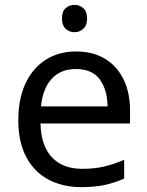

<svg xmlns="http://www.w3.org/2000/svg" viewBox="-20 -757 604 787"><path d="M292 -546Q361 -546 410.5 -516Q460 -486 486.5 -431.5Q513 -377 513 -304V-251H146Q148 -160 192.5 -112.5Q237 -65 317 -65Q368 -65 407.5 -74.5Q447 -84 489 -102V-25Q448 -7 408 1.5Q368 10 313 10Q237 10 178.5 -21Q120 -52 87.5 -113.5Q55 -175 55 -264Q55 -352 84.5 -415Q114 -478 167.5 -512Q221 -546 292 -546ZM291 -474Q228 -474 191.5 -433.5Q155 -393 148 -321H421Q420 -389 389 -431.5Q358 -474 291 -474ZM286 -737Q306 -737 321.5 -723.5Q337 -710 337 -681Q337 -653 321.5 -639Q306 -625 286 -625Q264 -625 249 -639Q234 -653 234 -681Q234 -710 249 -723.5Q264 -737 286 -737Z"/></svg>

Font: Noto Sans Takri
Style: Regular
Weight: 400
Designer: Monotype Design Team
Foundry: Monotype Imaging Inc.
Version: Version 2.003; ttfautohint (v1.8.4.7-5d5b)